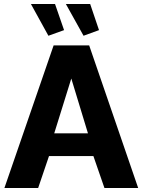

<svg xmlns="http://www.w3.org/2000/svg" viewBox="-20 -936 710 956"><path d="M247 -710H424L668 0H500L445 -159H224L170 0H2ZM418 -272 335 -545 250 -272ZM308 -916H429L473 -786L396 -758ZM134 -916H254L299 -786L221 -758Z"/></svg>

Font: Raleway ExtraBold
Style: Regular
Weight: 800
Designer: Matt McInerney, Pablo Impallari, Rodrigo Fuenzalida
Foundry: Matt McInerney, Pablo Impallari, Rodrigo Fuenzalida
Version: Version 4.026